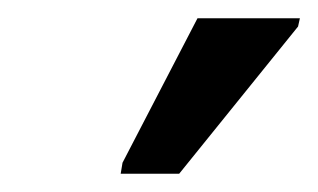

<svg xmlns="http://www.w3.org/2000/svg" viewBox="-20 -796 348 210"><path d="M112 -606 114 -618 196 -776H308L306 -767L176 -606Z"/></svg>

Font: Noto Sans ExtraCondensed Medium
Style: Italic
Weight: 500
Width: 2
Italic angle: -12°
Designer: Monotype Design Team
Foundry: Monotype Imaging Inc.
Version: Version 2.013; ttfautohint (v1.8.4.7-5d5b)